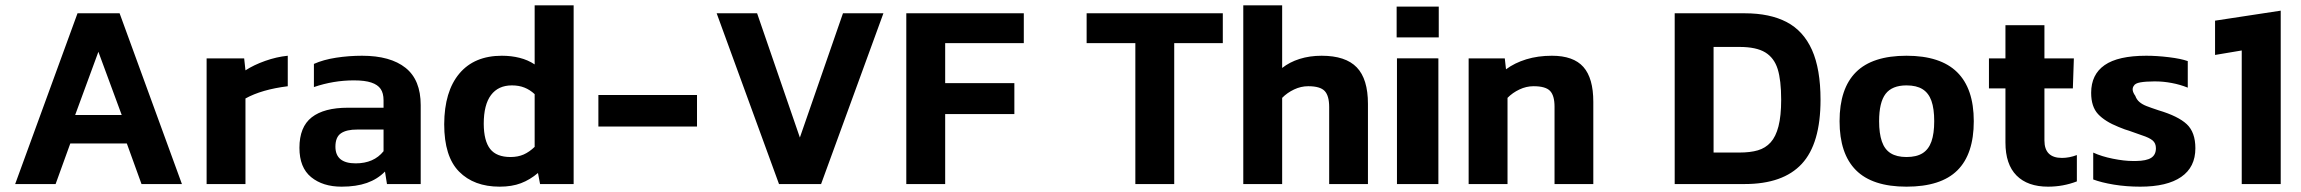

<svg xmlns="http://www.w3.org/2000/svg" viewBox="-20 -694 8676 724"><path d="M189.7 0 245.1 -153.1H458.2L513.6 0H666L431 -643.9H272.3L37.2 0ZM351 -498.7 439 -260.3H263.4Z M905.6 0V-322.7Q966.9 -356.6 1065.1 -368.8V-483.8Q1022.7 -479.6 979.8 -464.3Q936.9 -449.1 905.6 -428.7L900.7 -473.9H759.1V0Z M1431.7 -47.1 1439.2 0H1566.4V-297.6Q1566.4 -392.7 1509.3 -438.2Q1452.1 -483.8 1345.3 -483.8Q1295.3 -483.8 1247.3 -476.4Q1199.3 -469 1163.7 -453V-365.7Q1237.5 -390.9 1314.7 -390.9Q1356 -390.9 1380.2 -382.7Q1404.4 -374.6 1415.3 -358.7Q1426.3 -342.8 1426.3 -315.8V-287.8H1291.8Q1201.8 -287.8 1155.4 -251.6Q1109.1 -215.3 1109.1 -136.6Q1109.1 -62.1 1153.2 -26.1Q1197.3 9.9 1267.9 9.9Q1323.4 9.9 1363.5 -4.2Q1403.6 -18.4 1431.7 -47.1ZM1244.8 -140.9Q1244.8 -177.1 1265.8 -191.4Q1286.7 -205.7 1327.6 -205.5H1426.3V-123.8Q1389.6 -78 1321.2 -78Q1244.8 -78 1244.8 -140.9Z M2008.6 -41.7 2016.5 0H2143.1V-674H1996.1V-451.1Q1970.5 -468.1 1939.3 -475.9Q1908.1 -483.8 1872.4 -483.8Q1768.6 -483.8 1712.1 -416.6Q1655.6 -349.4 1655 -225.7Q1655 -103.7 1711.1 -46.9Q1767.2 9.9 1864 9.9Q1910.1 9.9 1944.3 -3.1Q1978.4 -16 2008.6 -41.7ZM1804.1 -226.9Q1804.1 -299.2 1831.5 -335.6Q1858.9 -372 1910.3 -372Q1936.9 -372 1957.6 -363.7Q1978.3 -355.5 1996.1 -339V-140.2Q1976.2 -121 1954.6 -111.4Q1932.9 -101.9 1905.1 -101.9Q1852.3 -101.9 1828.4 -132.2Q1804.5 -162.5 1804.1 -226.9Z M2608.3 -216.9V-335.7H2236.4V-216.9Z M3076.2 0 3311.2 -643.9H3158.7L2996.2 -175.4L2834.9 -643.9H2682.4L2917.5 0Z M3544.1 0V-263.9H3805V-380.5H3544.1V-531.3H3840.6V-643.9H3397.5V0Z M4407.8 0V-531.3H4591V-643.9H4077.5V-531.3H4261.2V0Z M4814.8 0V-325Q4833.8 -344.4 4859.7 -356.6Q4885.6 -368.9 4913 -368.9Q4958.1 -368.9 4975.1 -350.9Q4992.1 -332.9 4992.1 -290.4V0H5138.3V-302.4Q5138.3 -396.1 5096.2 -439.9Q5054.1 -483.8 4963.6 -483.8Q4918.6 -483.8 4880.6 -471.8Q4842.6 -459.8 4814.8 -437.7V-674H4668.2V0Z M5405.3 -553.1V-669.2H5246.5V-553.1ZM5403.9 0V-473.9L5247.7 -474V0Z M5664.6 0V-325Q5683.6 -344.4 5709.5 -356.6Q5735.4 -368.9 5762.8 -368.9Q5807.9 -368.9 5824.9 -351.3Q5841.9 -333.7 5841.9 -291.6V0H5988.1V-310.1Q5988.1 -399.2 5950.7 -441.5Q5913.2 -483.8 5832 -483.8Q5779.2 -483.8 5735.2 -470.3Q5691.3 -456.7 5658.9 -432.7L5654.3 -473.9H5518V0Z M6558.8 0Q6703.6 0 6774.2 -76.1Q6844.9 -152.3 6844.9 -317.8Q6844.9 -433.6 6812.7 -505.7Q6780.4 -577.7 6717.2 -610.8Q6653.9 -643.9 6558.8 -643.9H6295V0ZM6441.6 -517H6539.2Q6602.8 -517 6636.5 -496.4Q6670.1 -475.8 6683.3 -433.7Q6696.5 -391.6 6696.5 -317.8Q6696.5 -257 6686.4 -217.8Q6676.3 -178.6 6656.8 -157.1Q6637.3 -135.6 6608.7 -127.2Q6580.1 -118.8 6539.2 -118.8H6441.6Z M7422.8 -237Q7422.8 -360.2 7359.8 -422Q7296.9 -483.8 7169.1 -483.8Q7040.6 -483.8 6978.6 -422Q6916.7 -360.2 6916.7 -237Q6916.7 -114.2 6978.6 -52.2Q7040.6 9.9 7169.1 9.9Q7298.8 9.9 7360.8 -51.5Q7422.8 -112.9 7422.8 -237ZM7065.8 -237Q7065.8 -308 7090.2 -340Q7114.7 -372 7169.1 -372Q7206.8 -372 7229.6 -357.7Q7252.5 -343.4 7263.1 -313.8Q7273.6 -284.2 7273.6 -237Q7273.6 -190.2 7263.1 -160.4Q7252.5 -130.5 7229.6 -116.2Q7206.8 -101.9 7169.1 -101.9Q7132.3 -101.9 7109.4 -116.2Q7086.5 -130.5 7076.2 -160.7Q7065.8 -191 7065.8 -237Z M7811.5 -10V-109.3Q7782.8 -98.5 7755.3 -98.5Q7689.2 -98.5 7689.2 -164.3V-360.7H7796.4L7800.2 -473.9H7689.2V-599H7542.2V-473.9H7480V-360.7H7542.2V-156.6Q7542.2 -74.3 7584 -32.2Q7625.8 9.9 7703.1 9.9Q7759.8 9.9 7811.5 -10Z M8258.4 -134.9Q8258.4 -195.3 8225.9 -225.7Q8193.4 -256.1 8119.4 -278.1Q8089.6 -288 8073.8 -294.2Q8058.1 -300.4 8047.5 -309.4Q8036.9 -318.3 8031.9 -332.5Q8015.4 -355.4 8026.1 -370.2Q8031 -379.9 8051 -383.4Q8071 -386.9 8101.6 -387Q8105.8 -387 8108.8 -387Q8137.8 -387 8169.4 -381Q8201.1 -375.1 8229.7 -363.5V-463.6Q8203.8 -472.8 8158.5 -478.3Q8113.2 -483.8 8073.2 -483.8Q7966.9 -483.8 7916.1 -448.4Q7865.4 -413 7865.4 -343.9Q7865.4 -291.7 7891.5 -263.7Q7917.7 -235.7 7968.8 -215.3Q7981.5 -210.4 7992.3 -206.1Q7998.8 -204.1 8007.8 -201.2Q8034.1 -191.6 8056.6 -183.9Q8084.9 -174.8 8097.3 -164.3Q8109.6 -153.9 8109.6 -134.9Q8109.6 -110.4 8091.8 -98.9Q8073.9 -87.4 8034.4 -86.9Q8027.5 -86.9 8022.5 -86.9Q7990.1 -86.9 7947.4 -95.5Q7904.7 -104 7873.2 -118.6V-17.3Q7903.4 -5.8 7950.6 2.1Q7997.8 9.9 8050.7 9.9Q8151.7 9.9 8205 -26.9Q8258.4 -63.7 8258.4 -134.9Z M8580.2 0V-653.8L8332.6 -616.1V-486.8L8433.2 -503.7V0Z"/></svg>

Font: Arad-VF Thin Dots1
Style: Regular
Weight: 100
Designer: Mohammad Darvishi
Version: Version 1.000;August 30, 2024;FontCreator 15.0.0.2992 64-bit